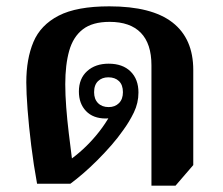

<svg xmlns="http://www.w3.org/2000/svg" viewBox="-20 -580 705 606"><path d="M458 6V-374Q458 -442 424.5 -476.5Q391 -511 326 -511Q272 -511 241.5 -487.5Q211 -464 198.5 -420Q186 -376 186 -314Q186 -281 189 -241.5Q192 -202 197 -160.5Q202 -119 207 -80Q230 -97 252 -118.5Q274 -140 293.5 -165Q313 -190 328 -217L335 -211Q330 -208 324.5 -207Q319 -206 314 -206Q274 -206 251.5 -229.5Q229 -253 229 -291Q229 -332 255 -355.5Q281 -379 323 -379Q367 -379 392 -354.5Q417 -330 417 -288Q417 -255 402.5 -225Q388 -195 368 -168Q352 -145 331 -121Q310 -97 287.5 -74.5Q265 -52 243 -33Q221 -14 202 0H97Q86 -60 78.5 -121Q71 -182 67 -234.5Q63 -287 63 -320Q63 -394 85.5 -447.5Q108 -501 165 -530.5Q222 -560 325 -560Q459 -560 524.5 -509Q590 -458 590 -359V-59L534 6ZM323 -242Q343 -242 355.5 -254.5Q368 -267 368 -289Q368 -312 355.5 -324Q343 -336 322 -336Q302 -336 289.5 -324Q277 -312 277 -289Q277 -267 289.5 -254.5Q302 -242 323 -242Z"/></svg>

Font: Noto Serif Thai
Style: Regular
Weight: 400
Designer: Monotype Design Team
Foundry: Monotype Imaging Inc.
Version: Version 2.001